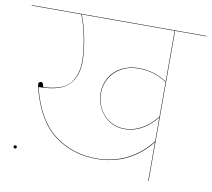

<svg xmlns="http://www.w3.org/2000/svg" viewBox="-96 -766 940 853"><g transform="rotate(10 374.0 -340.0)"><path d="M768 -678H627V0H625V-176Q580 -118 517.5 -87.5Q455 -57 382 -57Q270 -57 188.5 -120Q107 -183 71 -326Q69 -336 69 -340Q69 -345 72.5 -348Q76 -351 81 -351Q87 -351 90 -343L94 -330Q185 -335 214.5 -374.5Q244 -414 244 -471Q244 -518 232.5 -577Q221 -636 204 -678H-20V-680H768ZM625 -678H206Q223 -636 234.5 -577Q246 -518 246 -471Q246 -406 209.5 -367Q173 -328 73 -327Q108 -185 189.5 -122Q271 -59 382 -59Q454 -59 517 -90Q580 -121 625 -180V-287Q561 -209 481 -209Q442 -209 412 -228.5Q382 -248 365.5 -280.5Q349 -313 349 -350Q349 -387 367 -418.5Q385 -450 419 -468.5Q453 -487 498 -487Q531 -487 561 -478.5Q591 -470 625 -449ZM625 -447Q591 -468 561 -476.5Q531 -485 498 -485Q453 -485 420 -466.5Q387 -448 369 -417Q351 -386 351 -350Q351 -313 367 -281Q383 -249 413 -230Q443 -211 481 -211Q560 -211 625 -290ZM10 -47Q10 -54 17 -54Q24 -54 24 -47Q24 -40 17 -40Q10 -40 10 -47Z"/></g></svg>

Font: FiraGO Two
Style: Regular
Weight: 100
Designer: bBox Type
Foundry: bBox Type GmbH
Version: Version 1.001